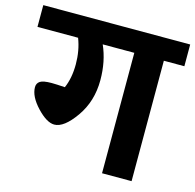

<svg xmlns="http://www.w3.org/2000/svg" viewBox="-122 -798 920 904"><g transform="rotate(15 338.0 -346.5)"><path d="M696 -693V-587H596V0H452V-587H298Q331 -513 331 -421Q331 -318 276.5 -240.5Q222 -163 175 -163Q138 -163 90 -214Q42 -265 42 -310Q42 -329 57 -339Q72 -349 113 -349Q134 -349 178 -346Q200 -396 200 -463Q200 -530 178 -587H-20V-693Z"/></g></svg>

Font: FiraGO
Style: Bold
Weight: 700
Designer: bBox Type
Foundry: bBox Type GmbH
Version: Version 1.001;PS 001.001;hotconv 1.0.88;makeotf.lib2.5.64775